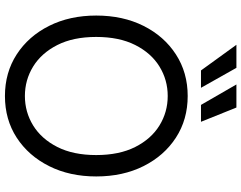

<svg xmlns="http://www.w3.org/2000/svg" viewBox="-121 -858 991 789"><g transform="rotate(90 374.5 -463.5)"><path d="M374.5 11.7Q278.3 11.7 203.6 -36.6Q128.9 -85 86.4 -169.7Q43.9 -254.4 43.9 -363.3Q43.9 -473.1 86.4 -557.9Q128.9 -642.6 203.6 -690.9Q278.3 -739.3 374.5 -739.3Q471.2 -739.3 545.7 -690.9Q620.1 -642.6 662.6 -557.9Q705.1 -473.1 705.1 -363.3Q705.1 -254.4 662.6 -169.7Q620.1 -85 545.7 -36.6Q471.2 11.7 374.5 11.7ZM374.5 -70.3Q440.4 -70.3 495.6 -104.2Q550.8 -138.2 584 -203.6Q617.2 -269 617.2 -363.3Q617.2 -458 584 -523.7Q550.8 -589.4 495.6 -623.3Q440.4 -657.2 374.5 -657.2Q308.6 -657.2 253.4 -623.3Q198.2 -589.4 165 -523.7Q131.8 -458 131.8 -363.3Q131.8 -269 165 -203.6Q198.2 -138.2 253.4 -104.2Q308.6 -70.3 374.5 -70.3ZM269.5 -793.9 164.1 -939.5H258.8L340.8 -793.9ZM411.1 -793.9 327.1 -939.5H421.9L480.5 -793.9Z"/></g></svg>

Font: Inter Display
Style: Regular
Weight: 400
Designer: Rasmus Andersson
Foundry: rsms
Version: Version 4.001;git-9221beed3